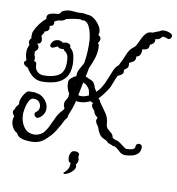

<svg xmlns="http://www.w3.org/2000/svg" viewBox="-110 -773 1057 1145"><g transform="rotate(10 418.0 -200.5)"><path d="M128 127Q113 127 94 125Q75 123 59.5 115.5Q44 108 37 91Q20 84 8.5 63.5Q-3 43 -3 22Q-3 7 3 -3Q-1 -8 -5.5 -16Q-10 -24 -10 -31Q-10 -40 -1 -47Q-1 -56 5 -63.5Q11 -71 19 -82L18 -83Q15 -96 22.5 -115.5Q30 -135 42 -150.5Q54 -166 63 -166H97Q104 -166 107 -164Q139 -161 161.5 -135.5Q184 -110 184 -81Q184 -65 175.5 -49Q167 -33 148 -22Q144 -19 138 -19Q131 -19 125 -25.5Q119 -32 119 -39Q119 -48 128 -54Q136 -59 140 -67.5Q144 -76 144 -85Q144 -101 133 -114.5Q122 -128 99 -128Q86 -128 77 -116Q68 -104 62.5 -86.5Q57 -69 54.5 -52.5Q52 -36 52 -27Q52 18 74.5 50Q97 82 138 82Q164 82 189 63Q208 43 221 15Q234 -13 246.5 -39.5Q259 -66 276 -83Q289 -96 289 -102Q289 -107 285.5 -112Q282 -117 282 -129Q282 -143 291 -155.5Q300 -168 301 -178Q301 -182 301 -186Q301 -190 302 -194Q292 -209 287.5 -226.5Q283 -244 283 -259Q283 -275 296.5 -286.5Q310 -298 326 -305Q325 -328 335.5 -347.5Q346 -367 358 -388Q367 -438 367 -489V-508Q364 -513 367 -518Q366 -540 361 -565Q356 -590 346 -610.5Q336 -631 317 -639H302Q296 -639 290 -643Q274 -642 251.5 -638.5Q229 -635 204 -628Q199 -620 187 -617Q175 -614 162 -613Q151 -609 139 -602Q141 -598 141 -592Q141 -575 117 -572L118 -567Q119 -564 119 -559Q119 -548 111 -541.5Q103 -535 92 -534L93 -532Q93 -526 88 -519.5Q83 -513 80 -507L79 -505Q86 -490 86 -478Q86 -468 79.5 -462Q73 -456 62 -454Q74 -444 74 -433Q74 -420 56 -406Q59 -397 57 -386Q64 -376 64 -362Q64 -357 62 -349Q78 -349 78 -330Q78 -305 92 -291Q106 -277 127 -275H132Q191 -275 223.5 -296Q256 -317 256 -372Q256 -408 249 -421Q242 -434 234 -438Q226 -442 222 -451Q216 -449 210 -449Q197 -449 189 -457L186 -460Q184 -460 176.5 -455.5Q169 -451 166 -450Q159 -447 154 -447Q141 -447 141 -460Q141 -471 152.5 -484Q164 -497 186 -497Q196 -497 202 -493.5Q208 -490 211 -487Q216 -487 221.5 -489Q227 -491 232 -491Q243 -491 252 -485.5Q261 -480 260 -466Q280 -451 286.5 -423Q293 -395 293 -372Q293 -319 270.5 -289.5Q248 -260 211 -248.5Q174 -237 130 -237Q95 -237 71 -257Q47 -277 32 -304Q22 -307 13 -314.5Q4 -322 4 -330Q4 -338 16 -344Q7 -373 7 -395Q7 -410 10.5 -420.5Q14 -431 18 -441Q12 -447 12 -455Q12 -466 15 -471Q18 -476 22 -480V-483Q22 -487 21.5 -491.5Q21 -496 21 -500Q21 -506 22 -512Q23 -518 26 -525Q50 -576 90 -610Q89 -613 89 -619Q89 -638 109.5 -644Q130 -650 146 -650H152L166 -656Q169 -670 189 -676.5Q209 -683 220 -683Q232 -683 241 -682Q250 -681 266 -680H271Q278 -680 284 -680.5Q290 -681 297 -681Q305 -681 311.5 -680Q318 -679 325 -677H328Q349 -677 369 -662Q389 -647 402.5 -626Q416 -605 416 -587Q416 -577 412 -570Q418 -566 423.5 -561Q429 -556 429 -547Q429 -542 426 -534Q423 -526 418 -521L420 -519Q425 -515 426 -507.5Q427 -500 427 -493Q427 -459 416.5 -427Q406 -395 392 -366Q390 -353 387 -339.5Q384 -326 381 -312Q395 -308 403 -302Q426 -295 434.5 -282.5Q443 -270 446 -255Q450 -250 453 -244Q456 -238 459 -233Q465 -239 471.5 -246Q478 -253 483 -260Q501 -288 512.5 -318.5Q524 -349 535.5 -375Q547 -401 565 -414Q567 -420 569 -424Q583 -450 595.5 -482Q608 -514 629 -530L633 -533Q644 -541 652 -558.5Q660 -576 669 -594.5Q678 -613 691 -626Q704 -639 725 -639H729Q737 -643 746 -646Q755 -649 763 -653Q765 -654 768 -654Q779 -663 792 -663Q805 -663 814.5 -661Q824 -659 834 -654Q846 -650 846 -637Q846 -630 841 -624Q836 -618 828 -618Q826 -618 824 -618.5Q822 -619 820 -620Q813 -623 806.5 -624.5Q800 -626 792 -626Q779 -610 769 -607Q759 -604 751 -604Q752 -601 752 -595Q752 -575 725 -565V-563Q725 -545 714.5 -538Q704 -531 688 -531H686V-525Q686 -510 680.5 -498Q675 -486 658 -482Q660 -461 649 -452.5Q638 -444 621 -437Q622 -433 622.5 -430Q623 -427 623 -423Q623 -410 615 -403Q607 -396 599 -391Q599 -387 599.5 -384Q600 -381 600 -378Q600 -371 595 -365Q590 -359 572 -351Q568 -349 568 -349Q559 -332 552.5 -313Q546 -294 538 -276Q532 -265 524 -253.5Q516 -242 508 -231Q501 -222 494 -213.5Q487 -205 479 -197L482 -193Q491 -188 492 -178Q512 -150 532.5 -120.5Q553 -91 554 -59Q555 -37 566 -26.5Q577 -16 588.5 -7Q600 2 603 20Q608 22 611.5 24.5Q615 27 619 29Q627 31 631.5 32Q636 33 640 35Q646 38 653 43.5Q660 49 675 60Q679 63 683.5 66Q688 69 692 71Q700 71 713 70Q726 69 736 64Q746 59 746 47Q746 38 752 33Q758 28 765 28Q773 28 778.5 33Q784 38 784 47Q784 72 769.5 85.5Q755 99 733.5 104Q712 109 692 109Q672 109 656 92.5Q640 76 620 67Q619 67 618 67.5Q617 68 615 68Q610 68 606 64L603 63Q593 60 585 56.5Q577 53 572 45Q554 36 543.5 30.5Q533 25 524.5 12.5Q516 0 505 -31Q499 -39 493.5 -47.5Q488 -56 488 -65Q488 -73 494 -82L490 -85Q472 -99 470 -110Q468 -121 462 -125Q457 -130 452.5 -137.5Q448 -145 448 -152Q448 -158 451 -162L452 -164Q443 -166 436 -172Q420 -165 404.5 -160.5Q389 -156 372 -156Q366 -156 360.5 -156.5Q355 -157 350 -158Q344 -134 336 -111.5Q328 -89 319 -67Q319 -55 314.5 -48.5Q310 -42 304 -36Q297 -23 291 -10.5Q285 2 277 14Q267 33 253.5 51.5Q240 70 223 85Q206 104 183 115.5Q160 127 128 127ZM372 -192Q385 -192 397 -195.5Q409 -199 420 -204Q418 -213 416.5 -222.5Q415 -232 412 -240Q401 -258 386 -269Q385 -269 384.5 -269.5Q384 -270 382 -270Q375 -272 373 -275Q369 -255 365 -235Q361 -215 357 -195Q365 -192 372 -192ZM321 -252 323 -260Q321 -258 321 -257ZM357 282Q350 282 350 278Q350 275 359 268Q369 260 375.5 246.5Q382 233 382 211Q371 209 368 198.5Q365 188 365 175Q365 165 372 151.5Q379 138 396 138Q404 138 409 139Q414 140 418 145Q423 145 423 152Q423 156 422 160.5Q421 165 421 170Q426 177 426 186Q426 203 414 215Q418 220 418 227Q418 241 404 255.5Q390 270 372 278Q363 282 357 282Z"/></g></svg>

Font: RU Serius
Style: Regular
Weight: 400
Designer: Robert E. Leuschke
Foundry: Robert E. Leuschke
Version: Version 1.011; ttfautohint (v1.8.3)